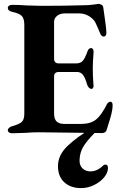

<svg xmlns="http://www.w3.org/2000/svg" viewBox="-20 -680 605 987"><path d="M20 0ZM20 -10Q20 -16 25.5 -22Q31 -28 42 -31Q78 -41 91.5 -53Q105 -65 105 -96V-551Q105 -584 92.5 -597.5Q80 -611 43 -619Q20 -624 20 -640Q20 -646 26 -650.5Q32 -655 42 -655Q80 -655 119 -652Q171 -650 192 -650Q315 -650 408 -653Q439 -653 461 -656.5Q483 -660 486 -660Q494 -660 502 -655.5Q510 -651 511 -641Q513 -622 519 -584Q527 -530 527 -511Q527 -502 523 -497Q519 -492 514 -492Q501 -492 495 -508Q492 -515 484.5 -533Q477 -551 471.5 -562Q466 -573 459 -580Q428 -611 387 -611H312Q290 -611 274 -599Q258 -587 258 -567V-378Q258 -354 283 -354H371Q395 -354 406.5 -368.5Q418 -383 429 -414Q435 -433 449 -433Q454 -433 458 -427Q462 -421 461 -411Q457 -361 457 -330Q457 -288 460 -249L461 -241Q461 -223 450 -223Q443 -223 436.5 -230Q430 -237 427 -248Q418 -280 406.5 -295Q395 -310 376 -310H283Q258 -310 258 -287V-97Q258 -68 271 -55.5Q284 -43 311 -43H397Q445 -43 473 -65Q501 -87 530 -145Q537 -157 549 -157Q554 -157 556.5 -151.5Q559 -146 559 -138Q559 -120 553 -95.5Q547 -71 535 -34Q530 -20 527 -9Q525 -3 518.5 0.5Q512 4 505 4Q464 4 426 3Q216 0 179 0Q146 0 110 3Q62 5 41 5Q32 5 26 0.5Q20 -4 20 -10ZM278 174Q278 117 327.5 70Q377 23 448 -18H489Q443 24 416 62Q389 100 389 147Q389 171 404.5 186Q420 201 445 201Q480 201 510 171Q515 166 522 166Q535 166 535 184Q535 208 515 232Q495 256 463 271.5Q431 287 397 287Q343 287 310.5 257Q278 227 278 174Z"/></svg>

Font: EB Garamond
Style: Bold
Weight: 700
Designer: Georg Duffner and Octavio Pardo
Foundry: Georg Duffner
Version: Version 1.000; ttfautohint (v1.6)